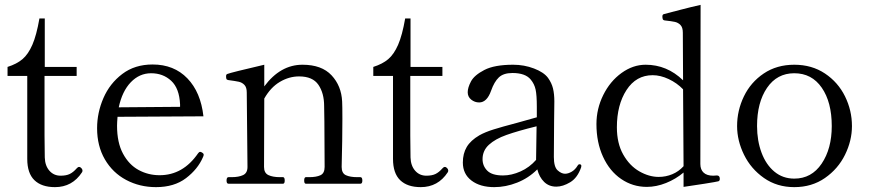

<svg xmlns="http://www.w3.org/2000/svg" viewBox="-20 -755 3573 789"><path d="M92 -102V-443H11V-480Q49 -492 72.5 -512Q96 -532 113 -571Q130 -610 142 -679H164V-480H295V-443H163V-198L164 -108Q165 -74 183 -53.5Q201 -33 229 -33Q252 -33 266.5 -40Q281 -47 295 -63Q300 -69 305 -69Q310 -69 314.5 -64Q319 -59 319 -54Q319 -50 317 -47Q277 14 206 14Q151 14 121.5 -14.5Q92 -43 92 -102Z M817 -119Q817 -115 814 -109Q793 -60 744.5 -23Q696 14 621 14Q554 14 498.5 -15.5Q443 -45 411 -100Q379 -155 379 -228Q379 -292 405 -352Q431 -412 482.5 -451Q534 -490 607 -490Q695 -490 750 -433Q805 -376 816 -277L463 -275Q461 -251 461 -238Q461 -169 485.5 -123.5Q510 -78 549.5 -56.5Q589 -35 636 -35Q732 -35 794 -125Q798 -131 803 -131Q806 -131 812 -127Q817 -124 817 -119ZM468 -314 720 -316V-326Q717 -392 683.5 -423Q650 -454 601 -454Q553 -454 517.5 -417Q482 -380 468 -314Z M1461 -27Q1469 -27 1469 -13Q1469 0 1461 0H1237Q1230 0 1230 -13Q1230 -27 1237 -27H1251Q1280 -27 1297 -35Q1314 -43 1314 -69L1313 -255L1312 -319Q1312 -372 1288.5 -406.5Q1265 -441 1209 -441Q1168 -441 1130 -418.5Q1092 -396 1066 -350L1065 -69Q1065 -44 1083 -35.5Q1101 -27 1130 -27H1143Q1150 -27 1150 -13Q1150 0 1143 0H919Q911 0 911 -13Q911 -27 919 -27H932Q961 -27 979 -35.5Q997 -44 997 -69L994 -375Q994 -396 984.5 -406Q975 -416 961.5 -419Q948 -422 918 -426Q912 -427 910.5 -430.5Q909 -434 909 -442Q909 -449 914 -451Q929 -457 1066 -489V-400Q1132 -489 1223 -489Q1302 -489 1342.5 -445.5Q1383 -402 1386 -338Q1387 -320 1387 -266Q1387 -184 1384 -69Q1384 -43 1401.5 -35Q1419 -27 1448 -27Z M1595 -102V-443H1514V-480Q1552 -492 1575.5 -512Q1599 -532 1616 -571Q1633 -610 1645 -679H1667V-480H1798V-443H1666V-198L1667 -108Q1668 -74 1686 -53.5Q1704 -33 1732 -33Q1755 -33 1769.5 -40Q1784 -47 1798 -63Q1803 -69 1808 -69Q1813 -69 1817.5 -64Q1822 -59 1822 -54Q1822 -50 1820 -47Q1780 14 1709 14Q1654 14 1624.5 -14.5Q1595 -43 1595 -102Z M2369 -73 2368 -67Q2353 -24 2323 -6Q2293 12 2266 12Q2236 12 2216 -7.5Q2196 -27 2188 -59Q2152 -23 2105 -4.5Q2058 14 2011 14Q1953 14 1917.5 -13Q1882 -40 1882 -87Q1882 -124 1898 -151Q1914 -178 1950 -199Q1973 -212 2008 -223Q2043 -234 2104 -250L2186 -273V-316Q2186 -364 2181 -387Q2176 -410 2161 -428Q2139 -455 2086 -455Q2049 -455 2030 -437Q2011 -419 1998 -382Q1981 -334 1949 -334Q1931 -334 1916.5 -345.5Q1902 -357 1902 -376Q1902 -395 1915.5 -420.5Q1929 -446 1970.5 -467.5Q2012 -489 2089 -489Q2134 -489 2174.5 -473.5Q2215 -458 2232 -435Q2247 -414 2252.5 -391.5Q2258 -369 2258 -338Q2258 -291 2257 -255L2256 -110Q2256 -69 2271.5 -55Q2287 -41 2302 -41Q2315 -41 2329.5 -49.5Q2344 -58 2354 -75Q2357 -80 2361 -80Q2369 -80 2369 -73ZM2183 -98V-101L2185 -236Q2108 -217 2061.5 -200.5Q2015 -184 1989 -160Q1963 -136 1963 -101Q1963 -73 1982.5 -53.5Q2002 -34 2047 -34Q2082 -34 2119 -50.5Q2156 -67 2183 -98Z M2938 -20Q2938 -12 2932 -10Q2925 -8 2875 0Q2825 8 2789 13V-46Q2757 -19 2717 -3Q2677 13 2638 13Q2580 13 2532.5 -19.5Q2485 -52 2458 -111Q2431 -170 2431 -245Q2431 -308 2459 -364.5Q2487 -421 2534 -455Q2581 -489 2633 -489Q2721 -489 2787 -425L2786 -621Q2786 -642 2776.5 -652Q2767 -662 2753.5 -665Q2740 -668 2712 -671Q2705 -672 2703.5 -676.5Q2702 -681 2702 -688Q2702 -695 2708 -697Q2731 -703 2777 -715Q2823 -727 2859 -735L2858 -81Q2858 -58 2871.5 -45.5Q2885 -33 2911 -33L2926 -34Q2938 -34 2938 -20ZM2789 -72 2787 -388Q2762 -414 2728 -430Q2694 -446 2662 -446Q2594 -446 2554.5 -385Q2515 -324 2515 -232Q2515 -166 2541 -120Q2567 -74 2607 -51Q2647 -28 2687 -28Q2716 -28 2742.5 -39Q2769 -50 2789 -72Z M3009 -237Q3009 -301 3037 -359Q3065 -417 3118.5 -453Q3172 -489 3244 -489Q3316 -489 3370 -453Q3424 -417 3452.5 -359Q3481 -301 3481 -237Q3481 -177 3452.5 -119Q3424 -61 3370 -23.5Q3316 14 3244 14Q3173 14 3119.5 -23.5Q3066 -61 3037.5 -119Q3009 -177 3009 -237ZM3398 -237Q3398 -335 3357 -394.5Q3316 -454 3244 -454Q3173 -454 3132 -394Q3091 -334 3091 -237Q3091 -177 3109.5 -127.5Q3128 -78 3162.5 -49.5Q3197 -21 3244 -21Q3315 -21 3356.5 -82.5Q3398 -144 3398 -237Z"/></svg>

Font: Shippori Mincho
Style: Regular
Weight: 400
Designer: FONTDASU
Foundry: FONTDASU / Google Inc. / but / Adobe
Version: Version 3.110; ttfautohint (v1.8.3)